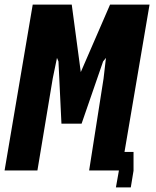

<svg xmlns="http://www.w3.org/2000/svg" viewBox="-61 -745 681 839"><path d="M82 -725H252.5L292 -430L420 -725H592.5L483 -81H522.5V1L510.5 74H445.5L458.5 1V0H328.5L391.5 -401.5L402 -492L389.5 -476.5L295.5 -204.5H207.5L194.5 -476.5L188 -492L169.5 -402.5L102.5 0H-41Z"/></svg>

Font: JuliaMono
Style: Bold Italic
Weight: 700
Italic angle: -9°
Monospace: yes
Designer: cormullion
Foundry: corm
Version: Version 0.057; ttfautohint (v1.8.4)